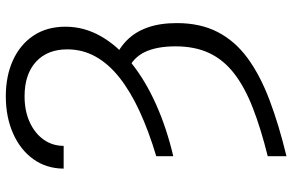

<svg xmlns="http://www.w3.org/2000/svg" viewBox="-190 -587 990 650"><g transform="rotate(-90 305.0 -262.0)"><path d="M101.1 -170.4V-228Q186 -253.4 253.2 -284.4Q320.3 -315.4 367.2 -352.5Q414.1 -389.6 438.5 -433.6Q462.9 -477.5 462.9 -529.3Q462.9 -596.7 420.7 -635.3Q378.4 -673.8 304.2 -673.8Q254.4 -673.8 216.6 -656.5Q178.7 -639.2 157.5 -609.4Q136.2 -579.6 136.2 -541.5H59.1Q59.6 -600.1 91.1 -644Q122.6 -688 178 -712.6Q233.4 -737.3 304.2 -737.3Q373 -737.3 426 -713.1Q479 -689 509.3 -643.8Q539.6 -598.6 539.6 -535.6Q539.6 -472.2 507.3 -415.5Q475.1 -358.9 416 -311.8Q356.9 -264.6 276.9 -228.8Q196.8 -192.9 101.1 -170.4ZM389.6 -326.2 426.8 -370.6Q466.8 -354.5 494.6 -326.4Q522.5 -298.3 537.1 -256.8Q551.8 -215.3 551.8 -158.2Q551.8 -78.6 521.5 -20Q491.2 38.6 433.3 81.1Q375.5 123.5 291.7 155.3Q208 187 101.1 212.9V149.4Q195.3 126 265.4 98.6Q335.4 71.3 381.6 35.4Q427.7 -0.5 450.4 -48.8Q473.1 -97.2 473.1 -162.6Q473.1 -227.1 453.4 -267.6Q433.6 -308.1 389.6 -326.2Z"/></g></svg>

Font: Inter 18pt Light
Style: Regular
Weight: 300
Designer: Rasmus Andersson
Foundry: rsms
Version: Version 4.001;git-66647c0bb